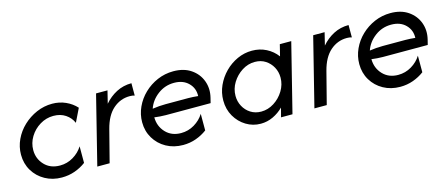

<svg xmlns="http://www.w3.org/2000/svg" viewBox="-37 -772 2623 1127"><g transform="rotate(-15 1274.5 -208.5)"><path d="M235.4 8.3Q179.9 8.3 134.7 -16.7Q89.6 -41.7 63.5 -85.1Q37.5 -128.5 37.5 -182.6Q37.5 -230.6 58 -274.3Q78.5 -318.1 114.2 -351.7Q150 -385.4 195.5 -405.2Q241 -425 291 -425Q334.7 -425 372.6 -408Q410.4 -391 436.8 -361.8L397.2 -280.6Q383.3 -313.2 352.8 -333.7Q322.2 -354.2 279.2 -354.2Q235.4 -354.2 197.6 -331.2Q159.7 -308.3 136.8 -270.8Q113.9 -233.3 113.9 -190.3Q113.9 -137.5 149.3 -100Q184.7 -62.5 243.1 -62.5Q286.8 -62.5 324 -84.7Q361.1 -106.9 382.6 -141.7V-41Q352.1 -18.1 314.9 -4.9Q277.8 8.3 235.4 8.3Z M452.1 0 556.2 -416.7H625.7L606.9 -340.3Q638.2 -377.1 680.2 -399Q722.2 -420.8 772.2 -420.8V-345.8Q759.7 -350 742.4 -350Q685.4 -350 641.3 -311.5Q597.2 -272.9 577.1 -194.4L527.1 0Z M972.9 8.3Q916 8.3 870.8 -16.7Q825.7 -41.7 799.7 -85.1Q773.6 -128.5 773.6 -182.6Q773.6 -230.6 793.8 -274.3Q813.9 -318.1 849 -351.7Q884 -385.4 929.9 -405.2Q975.7 -425 1027.1 -425Q1091 -425 1134 -395.5Q1177.1 -366 1194.4 -318.8Q1211.8 -271.5 1198.6 -218.1L1191 -187.5H918.8Q901.4 -187.5 884.4 -188.9Q867.4 -190.3 850 -192.4Q850.7 -137.5 886.1 -100Q921.5 -62.5 979.2 -62.5Q1022.9 -62.5 1060.1 -84.7Q1097.2 -106.9 1118.8 -141.7V-41Q1088.2 -18.1 1051 -4.9Q1013.9 8.3 972.9 8.3ZM854.2 -243.8Q895.1 -250 934 -250H1072.2Q1087.5 -250 1102.1 -249Q1116.7 -247.9 1131.2 -246.5Q1133.3 -293.8 1101 -326Q1068.8 -358.3 1013.9 -358.3Q958.3 -358.3 914.6 -325.3Q870.8 -292.4 854.2 -243.8Z M1445.1 5.6Q1397.2 5.6 1356.6 -19.1Q1316 -43.8 1291.3 -86.5Q1266.7 -129.2 1266.7 -182.6Q1266.7 -229.9 1286.1 -272.9Q1305.6 -316 1338.9 -349.7Q1372.2 -383.3 1414.9 -402.8Q1457.6 -422.2 1504.2 -422.2Q1551.4 -422.2 1590.6 -402.1Q1629.9 -381.9 1655.6 -347.2L1672.9 -416.7H1742.4L1638.2 0H1568.7L1583.3 -55.6Q1555.6 -27.8 1520.1 -11.1Q1484.7 5.6 1445.1 5.6ZM1466 -62.5Q1507.6 -62.5 1544.1 -85.8Q1580.6 -109 1603.5 -146.5Q1626.4 -184 1626.4 -226.4Q1626.4 -261.1 1610.8 -289.9Q1595.1 -318.8 1567.7 -336.5Q1540.3 -354.2 1503.5 -354.2Q1461.8 -354.2 1425.3 -330.9Q1388.9 -307.6 1366 -270.5Q1343.1 -233.3 1343.1 -190.3Q1343.1 -156.2 1358.7 -127.1Q1374.3 -97.9 1402.1 -80.2Q1429.9 -62.5 1466 -62.5Z M1771.5 0 1875.7 -416.7H1945.1L1926.4 -340.3Q1957.6 -377.1 1999.7 -399Q2041.7 -420.8 2091.7 -420.8V-345.8Q2079.2 -350 2061.8 -350Q2004.9 -350 1960.8 -311.5Q1916.7 -272.9 1896.5 -194.4L1846.5 0Z M2292.4 8.3Q2235.4 8.3 2190.3 -16.7Q2145.1 -41.7 2119.1 -85.1Q2093.1 -128.5 2093.1 -182.6Q2093.1 -230.6 2113.2 -274.3Q2133.3 -318.1 2168.4 -351.7Q2203.5 -385.4 2249.3 -405.2Q2295.1 -425 2346.5 -425Q2410.4 -425 2453.5 -395.5Q2496.5 -366 2513.9 -318.8Q2531.2 -271.5 2518.1 -218.1L2510.4 -187.5H2238.2Q2220.8 -187.5 2203.8 -188.9Q2186.8 -190.3 2169.4 -192.4Q2170.1 -137.5 2205.6 -100Q2241 -62.5 2298.6 -62.5Q2342.4 -62.5 2379.5 -84.7Q2416.7 -106.9 2438.2 -141.7V-41Q2407.6 -18.1 2370.5 -4.9Q2333.3 8.3 2292.4 8.3ZM2173.6 -243.8Q2214.6 -250 2253.5 -250H2391.7Q2406.9 -250 2421.5 -249Q2436.1 -247.9 2450.7 -246.5Q2452.8 -293.8 2420.5 -326Q2388.2 -358.3 2333.3 -358.3Q2277.8 -358.3 2234 -325.3Q2190.3 -292.4 2173.6 -243.8Z"/></g></svg>

Font: Afacad
Style: Italic
Weight: 400
Italic angle: -14°
Designer: Kristian Moeller
Foundry: Dicotype
Version: Version 1.000